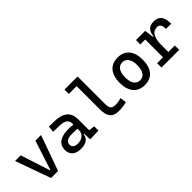

<svg xmlns="http://www.w3.org/2000/svg" viewBox="138 -1688 2653 2653"><g transform="rotate(-45 1465.0 -361.0)"><path d="M224.1 0 39.1 -517.6H149.4L288.6 -87.9H297.4L436.5 -517.6H546.9L361.8 0Z M985.4 4.9 978.5 -148.4 964.8 -191.4V-325.2Q964.8 -377 928.5 -401.1Q892.1 -425.3 820.3 -427.2L696.3 -430.7L706.1 -522.5L810.5 -521Q939 -519 1001.2 -465.6Q1063.5 -412.1 1063.5 -309.6V-93.8L1151.4 -83V0ZM802.7 9.8Q721.7 9.8 677.2 -29.3Q632.8 -68.4 632.8 -139.6Q632.8 -221.7 694.1 -265.6Q755.4 -309.6 867.2 -309.6Q913.6 -309.6 950 -304Q986.3 -298.3 1014.6 -287.1L993.2 -216.8Q960.4 -224.1 929.2 -225.3Q897.9 -226.6 865.2 -226.6Q730.5 -226.6 730.5 -144.5Q730.5 -110.4 753.7 -91.8Q776.9 -73.2 819.3 -73.2Q867.7 -73.2 900.1 -89.8Q932.6 -106.4 948.7 -132.3Q964.8 -158.2 964.8 -185.5V-242.2L995.1 -109.4H954.1L970.7 -125Q970.7 -80.1 950 -50Q929.2 -20 891.6 -5.1Q854 9.8 802.7 9.8Z M1542 9.8Q1452.1 9.8 1412.1 -39.1Q1372.1 -87.9 1372.1 -195.3V-732.4H1475.6V-200.2Q1475.6 -159.2 1483.4 -133.3Q1491.2 -107.4 1513.9 -95.2Q1536.6 -83 1581.1 -83Q1621.6 -83 1684.6 -101.6L1696.3 -10.7Q1656.7 0 1620.4 4.9Q1584 9.8 1542 9.8ZM1219.7 -647.5V-732.4H1380.9V-647.5Z M2050.8 9.8Q1943.4 9.8 1883.8 -60.5Q1824.2 -130.9 1824.2 -258.8Q1824.2 -387.2 1883.8 -457.3Q1943.4 -527.3 2050.8 -527.3Q2158.7 -527.3 2218 -457.3Q2277.3 -387.2 2277.3 -258.8Q2277.3 -130.9 2218 -60.5Q2158.7 9.8 2050.8 9.8ZM2050.8 -83Q2107.9 -83 2138.9 -128.9Q2169.9 -174.8 2169.9 -258.8Q2169.9 -343.3 2138.9 -388.9Q2107.9 -434.6 2050.8 -434.6Q1993.7 -434.6 1962.6 -388.9Q1931.6 -343.3 1931.6 -258.8Q1931.6 -174.8 1962.6 -128.9Q1993.7 -83 2050.8 -83Z M2601.6 -222.7 2571.3 -384.8H2611.3Q2620.1 -527.3 2753.9 -527.3Q2834 -527.3 2870.1 -481.4Q2906.2 -435.5 2906.2 -333H2803.7Q2803.7 -389.6 2786.9 -414.6Q2770 -439.5 2732.4 -439.5Q2666.5 -439.5 2634 -383.1Q2601.6 -326.7 2601.6 -222.7ZM2382.8 0V-85H2728.5V0ZM2498 0V-517.6H2582L2601.6 -369.1V0ZM2402.3 -432.6V-517.6H2575.2L2585 -432.6Z"/></g></svg>

Font: Cascadia Mono
Style: Regular
Weight: 400
Monospace: yes
Designer: Aaron Bell
Foundry: Saja Typeworks
Version: Version 2102.003